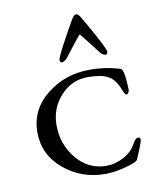

<svg xmlns="http://www.w3.org/2000/svg" viewBox="-82 -779 724 860"><g transform="rotate(-10 280.0 -349.5)"><path d="M319 -618Q289 -582 253 -534Q236 -512 223 -512Q214 -512 214 -525Q214 -535 247.5 -597.5Q281 -660 302 -695Q312 -713 322 -713Q332 -713 342 -695Q364 -659 397.5 -597Q431 -535 431 -525Q431 -512 422 -512Q407 -512 392 -534Q374 -558 326 -618Q322 -623 319 -618ZM338 -458Q415 -458 478 -437Q493 -432 496 -340Q496 -334 492 -327Q488 -320 483 -320Q476 -320 466 -346Q448 -393 417 -410Q386 -427 325 -427Q251 -427 200.5 -371Q150 -315 150 -239Q150 -151 204 -86Q258 -21 340 -21Q379 -21 418.5 -42Q458 -63 476 -99Q487 -121 503 -121Q510 -121 510 -109Q510 -102 495.5 -66Q481 -30 477 -23Q471 -13 420.5 0.5Q370 14 327 14Q220 14 140 -53Q60 -120 60 -222Q60 -325 143.5 -391.5Q227 -458 338 -458Z"/></g></svg>

Font: EB Garamond SC 12
Style: Regular
Weight: 400
Version: Version 0.016 ; ttfautohint (v0.97) -l 8 -r 50 -G 200 -x 0 -